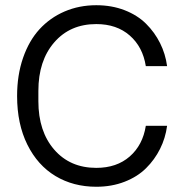

<svg xmlns="http://www.w3.org/2000/svg" viewBox="-20 -710 708 740"><path d="M351.1 9.8Q262.7 9.8 193.8 -31.5Q125 -72.8 85.4 -152.6Q45.9 -232.4 45.9 -339.8Q45.9 -420.4 68.8 -486.8Q91.8 -553.2 132.3 -597.4Q172.9 -641.6 229 -665.8Q285.2 -689.9 351.1 -689.9Q410.6 -689.9 460.2 -670.7Q509.8 -651.4 543 -618.4Q576.2 -585.4 596.9 -543.9Q617.7 -502.4 624 -455.1H542Q530.3 -529.3 480 -573.2Q429.7 -617.2 351.1 -617.2Q250 -617.2 189 -546.6Q127.9 -476.1 127.9 -359.9V-319.8Q127.9 -203.6 189 -133.3Q250 -63 351.1 -63Q429.7 -63 480 -106.9Q530.3 -150.9 542 -225.1H624Q617.7 -177.7 596.9 -136.2Q576.2 -94.7 543 -61.8Q509.8 -28.8 460.2 -9.5Q410.6 9.8 351.1 9.8Z"/></svg>

Font: TASA Orbiter Deck
Style: Regular
Weight: 400
Designer: Weizhong Zhang
Version: Version 1.000;Glyphs 3.1.2 (3151)